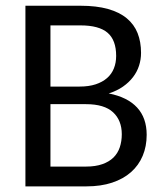

<svg xmlns="http://www.w3.org/2000/svg" viewBox="-20 -662 584 682"><path d="M70.3 0V-641.6H266.1Q322.8 -641.6 363.5 -630.1Q404.3 -618.7 430.4 -596.9Q456.5 -575.2 468.8 -544.2Q481 -513.2 481 -474.1Q481 -450.7 473.9 -428.7Q466.8 -406.7 452.6 -388.2Q438.5 -369.6 417 -354.5Q395.5 -339.4 366.2 -330.1Q433.1 -316.9 467 -280Q501 -243.2 501 -183.1Q501 -142.1 486.8 -108.4Q472.7 -74.7 445.3 -50.5Q418 -26.4 378.2 -13.2Q338.4 0 287.1 0ZM159.2 -292V-70.3H285.6Q319.3 -70.3 343.5 -78.9Q367.7 -87.4 383.1 -102.5Q398.4 -117.7 405.5 -138.9Q412.6 -160.2 412.6 -185.1Q412.6 -234.4 381.6 -263.2Q350.6 -292 285.6 -292ZM159.2 -354.5H262.7Q295.4 -354.5 319.8 -362.5Q344.2 -370.6 360.4 -384.8Q376.5 -398.9 384.5 -418.9Q392.6 -439 392.6 -463.4Q392.6 -519.5 362.1 -545.7Q331.5 -571.8 266.1 -571.8H159.2Z"/></svg>

Font: Carlito
Style: Regular
Weight: 400
Designer: Lukasz Dziedzic
Foundry: tyPoland Lukasz Dziedzic
Version: Version 1.104